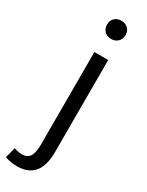

<svg xmlns="http://www.w3.org/2000/svg" viewBox="-304 -814 839 1095"><g transform="rotate(30 115.5 -266.5)"><path d="M35 242C143 242 184 173 184 62V-543H93V62C93 128 80 169 26 169C7 169 -12 164 -26 159L-44 228C-25 236 3 242 35 242ZM138 -655C173 -655 199 -679 199 -716C199 -751 173 -775 138 -775C102 -775 77 -751 77 -716C77 -679 102 -655 138 -655Z"/></g></svg>

Font: ChiuKong Gothic CL
Style: Regular
Weight: 400
Designer: Ryoko NISHIZUKA 西塚涼子 (kana, bopomofo & ideographs); Paul D. Hunt (Latin, Greek & Cyrillic); Sandoll Communications 산돌커뮤니
Foundry: Adobe
Version: Version 1.300